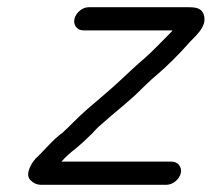

<svg xmlns="http://www.w3.org/2000/svg" viewBox="-20 -514 586 531"><path d="M210 -430H457C456 -429 456 -428 455 -427C431 -403 404 -374 379 -352C356 -333 336 -313 313 -292C282 -263 250 -237 219 -210C196 -190 175 -167 153 -147C125 -127 103 -98 78 -75C63 -57 49 -30 65 -15C73 -7 83 -3 92 -3H441C458 -3 476 -18 480 -35C484 -52 472 -67 455 -67H150C163 -82 174 -91 189 -103C205 -116 221 -131 236 -146C243 -153 249 -161 258 -168C289 -196 321 -221 353 -250C375 -271 393 -290 415 -308C443 -332 474 -363 498 -390C517 -413 556 -439 543 -475C537 -490 525 -494 502 -494H225C208 -494 190 -479 186 -462C182 -445 193 -430 210 -430Z"/></svg>

Font: Electronic
Style: SeBdIt
Weight: 600
Version: Version 1.011